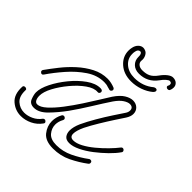

<svg xmlns="http://www.w3.org/2000/svg" viewBox="-176 -678 802 802"><g transform="rotate(45 224.5 -277.5)"><path d="M76 -59Q52 -59 44.5 -78.5Q37 -98 37 -111Q37 -136 54 -170Q71 -204 98 -237Q125 -270 156 -292Q187 -314 215 -314Q229 -314 229 -304Q229 -300 226 -296.5Q223 -293 218 -294Q196 -296 168.5 -276.5Q141 -257 115.5 -226.5Q90 -196 73.5 -165Q57 -134 57 -111Q57 -97 62 -88Q67 -79 76 -79Q93 -79 115.5 -99.5Q138 -120 162 -151.5Q186 -183 208.5 -217.5Q231 -252 248.5 -280.5Q266 -309 275 -323Q294 -351 313 -362.5Q332 -374 348 -374Q366 -374 377.5 -363Q389 -352 389 -335Q389 -320 378 -303Q370 -291 352 -263.5Q334 -236 315 -204.5Q296 -173 283 -147Q269 -117 269 -99Q269 -79 289 -79Q307 -79 329.5 -91Q352 -103 375 -122Q398 -141 418 -161.5Q438 -182 451 -199Q454 -203 458 -203Q464 -203 467.5 -197.5Q471 -192 467 -187Q454 -168 431.5 -146Q409 -124 383 -104Q357 -84 331 -71.5Q305 -59 285 -59Q266 -59 257.5 -70Q249 -81 249 -98Q249 -119 261 -146Q274 -174 293.5 -207.5Q313 -241 332.5 -270.5Q352 -300 362 -315Q369 -325 369 -335Q369 -354 349 -354Q338 -354 322.5 -344Q307 -334 291 -311Q269 -278 242.5 -235Q216 -192 189 -154Q162 -117 133.5 -88Q105 -59 76 -59ZM0 -182Q-5 -182 -8.5 -187Q-12 -192 -8 -198Q9 -222 31.5 -250.5Q54 -279 82 -304.5Q110 -330 142 -346.5Q174 -363 209 -363Q220 -363 231 -360.5Q242 -358 252 -354Q258 -351 258 -345Q258 -341 254 -337.5Q250 -334 244 -336Q244 -336 241 -337Q238 -338 233 -339Q228 -341 222 -342Q216 -343 209 -343Q168 -343 131 -318Q94 -293 62.5 -257Q31 -221 8 -187Q5 -182 0 -182ZM253 5Q208 5 188.5 -19.5Q169 -44 169 -73Q169 -97 181 -119Q184 -124 190 -124Q195 -124 198.5 -119.5Q202 -115 199 -109Q189 -91 189 -73Q189 -51 204 -33Q219 -15 253 -15Q291 -15 325.5 -31.5Q360 -48 391 -71Q393 -73 397 -73Q407 -73 407 -63Q407 -58 403 -55Q371 -31 334 -13Q297 5 253 5ZM62 4Q29 4 3.5 -18Q-22 -40 -20 -86Q-20 -95 -10 -95Q-6 -95 -2.5 -92.5Q1 -90 0 -85Q-1 -49 18 -32.5Q37 -16 62 -16Q82 -16 102 -25.5Q122 -35 135 -53Q138 -57 143 -57Q148 -57 152 -52Q156 -47 151 -41Q135 -19 111 -7.5Q87 4 62 4ZM285 -424Q242 -424 214.5 -448.5Q187 -473 187 -508Q187 -513 187.5 -517.5Q188 -522 189 -526Q192 -541 201.5 -550.5Q211 -560 223 -560Q227 -560 233 -558Q244 -555 250.5 -542.5Q257 -530 255 -516Q254 -505 262.5 -497.5Q271 -490 286 -490Q308 -490 322.5 -497.5Q337 -505 350 -523Q362 -540 375 -550Q388 -560 398 -560Q413 -560 421.5 -552Q430 -544 430 -532Q430 -522 426 -514Q424 -509 416 -509Q412 -509 408.5 -512.5Q405 -516 408 -522Q410 -525 410 -527.5Q410 -530 410 -531Q410 -540 398 -540Q394 -540 384.5 -532Q375 -524 366 -511Q336 -470 286 -470Q263 -470 249 -483.5Q235 -497 235 -518V-521Q235 -536 227 -540H224Q212 -540 209 -522Q208 -518 208 -515Q208 -512 208 -508Q208 -481 229.5 -462.5Q251 -444 285 -444Q334 -444 370 -474Q375 -477 379 -477Q388 -477 388 -469Q388 -464 382 -458Q363 -442 337.5 -433Q312 -424 285 -424Z"/></g></svg>

Font: Neonderthaw
Style: Regular
Weight: 400
Designer: Robert E. Leuschke
Foundry: Robert E. Leuschke
Version: Version 1.010; ttfautohint (v1.8.3)